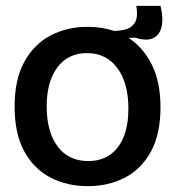

<svg xmlns="http://www.w3.org/2000/svg" viewBox="-20 -625 623 658"><path d="M281 13Q209 13 152 -17Q95 -47 62.5 -107.5Q30 -168 30 -260Q30 -352 63 -412.5Q96 -473 152.5 -503Q209 -533 279 -533Q329 -533 371 -519Q412 -520 429 -533Q446 -546 448.5 -565Q451 -584 447 -605H530Q540 -567 534.5 -537Q529 -507 506.5 -495Q484 -483 443 -496L421 -495Q471 -462 500.5 -403Q530 -344 530 -258Q530 -165 497 -105Q464 -45 407.5 -16Q351 13 281 13ZM283 -73Q347 -73 383.5 -120Q420 -167 420 -253Q420 -341 382 -392Q344 -443 278 -443Q213 -443 176.5 -394Q140 -345 140 -261Q140 -173 177.5 -123Q215 -73 283 -73Z"/></svg>

Font: Bricolage Grotesque 48pt Medium
Style: Regular
Weight: 500
Designer: Mathieu Triay
Foundry: Atelier Triay
Version: Version 1.000; ttfautohint (v1.8.4.7-5d5b);gftools[0.9.32]